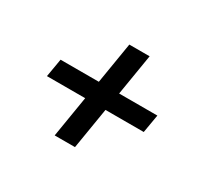

<svg xmlns="http://www.w3.org/2000/svg" viewBox="-90 -659 681 639"><g transform="rotate(30 250.0 -340.0)"><path d="M179 -147 205 -305H58L70 -375H217L243 -533H321L295 -375H442L430 -305H283L257 -147Z"/></g></svg>

Font: Iosevka SS04 Oblique
Style: Regular
Weight: 400
Italic angle: -9°
Monospace: yes
Designer: Belleve Invis
Foundry: Belleve Invis
Version: Version 19.0.0; ttfautohint (v1.8.4)